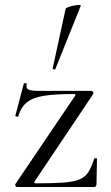

<svg xmlns="http://www.w3.org/2000/svg" viewBox="-20 -751 445 771"><path d="M41.8 -12 281.6 -366.4Q285.6 -373.4 276.6 -373.4Q203.6 -373.4 158.7 -366.7Q113.8 -360 89.3 -341Q64.8 -322 53.4 -284.2Q52.4 -281.4 46.5 -282.8Q40.6 -284.2 41.6 -286.4L75.6 -415.4Q76.6 -417.4 82.6 -416.8Q88.6 -416.2 87.4 -414Q83.2 -396.8 94.4 -391.4Q105.6 -386 135 -386Q170.8 -386 223.2 -386Q275.6 -386 346.6 -386Q350.8 -386 353.7 -382Q356.6 -378 354.6 -374L118.6 -21.8Q114.8 -14.8 123.6 -14.8Q192.6 -14.8 234.1 -17.8Q275.6 -20.8 299 -30.4Q322.4 -40 334.9 -59.9Q347.4 -79.8 358.2 -113.6Q359.2 -115.8 364.3 -115.8Q369.4 -115.8 369.4 -113.6L367.4 -11Q367.4 -7 364.9 -3.5Q362.4 0 358.2 0Q310.8 0 258.1 0Q205.4 0 152 0Q98.6 0 48.8 0Q44.8 0 42.3 -4Q39.8 -8 41.8 -12ZM202.4 -474Q201.4 -471 195.9 -472.5Q190.4 -474 191.4 -476L243.6 -716Q244.8 -719 254.3 -722.5Q263.8 -726 276.1 -728.5Q288.4 -731 297.2 -731Q306 -731 304 -727Z"/></svg>

Font: Cormorant Infant Light
Style: Regular
Weight: 300
Designer: Christian Thalmann (Catharsis Fonts)
Foundry: Catharsis Fonts
Version: Version 4.001